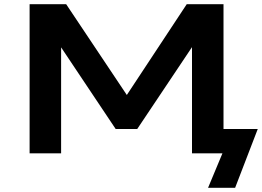

<svg xmlns="http://www.w3.org/2000/svg" viewBox="-20 -725 1239 908"><path d="M964 163 1032 0H888V-524L898 -517L629 -115H527L259 -516L269 -524V0H120V-705H293L591 -259L568 -258L863 -705H1037V-115H1199L1092 163Z"/></svg>

Font: Nunito Sans 7pt Expanded
Style: Bold
Weight: 700
Width: 7
Designer: Vernon Adams
Foundry: Vernon Adams
Version: Version 3.101;gftools[0.9.27]